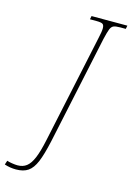

<svg xmlns="http://www.w3.org/2000/svg" viewBox="-274 -783 749 1092"><g transform="rotate(15 100.5 -237.0)"><path d="M-134 229 -126 205Q-115 209 -96 212Q-77 215 -63 215Q-32 215 -10.5 198.5Q11 182 27.5 143Q44 104 59 33L195 -605Q204 -644 204 -663Q204 -682 195 -688Q186 -694 158 -694H120L124 -714H335L331 -694H298Q271 -694 259 -688.5Q247 -683 240 -665.5Q233 -648 223 -605L87 33Q69 115 50.5 159Q32 203 5 221.5Q-22 240 -66 240Q-101 240 -134 229Z"/></g></svg>

Font: Noto Serif NarrowThin
Style: Italic
Weight: 250
Width: 4
Italic angle: -12°
Designer: Monotype Design Team
Foundry: Monotype Imaging Inc.
Version: Version 1.001